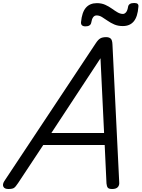

<svg xmlns="http://www.w3.org/2000/svg" viewBox="-72 -1248 945 1282"><path d="M-16 14Q-42 14 -49.5 -1.5Q-57 -17 -43 -39L568 -960Q583 -983 597.5 -991.5Q612 -1000 637 -1000Q656 -1000 667 -990.5Q678 -981 679 -949L724 -31Q726 -11 714.5 1.5Q703 14 677 14Q655 14 648 5.5Q641 -3 639 -23L627 -280H217L49 -26Q32 0 21 7Q10 14 -16 14ZM271 -360H623L599 -859ZM499 -1072Q467 -1072 469 -1100Q475 -1166 501.5 -1196.5Q528 -1227 575 -1227Q606 -1227 630.5 -1216Q655 -1205 675 -1190.5Q695 -1176 713 -1165.5Q731 -1155 749 -1155Q760 -1155 769.5 -1166Q779 -1177 783 -1202Q787 -1228 824 -1228Q841 -1228 847.5 -1221.5Q854 -1215 852 -1202Q847 -1136 821 -1105Q795 -1074 748 -1074Q716 -1074 691.5 -1084.5Q667 -1095 646.5 -1109.5Q626 -1124 608.5 -1134.5Q591 -1145 573 -1145Q559 -1145 550 -1133Q541 -1121 537 -1096Q535 -1085 525.5 -1078.5Q516 -1072 499 -1072Z"/></svg>

Font: Playwrite SK
Style: Regular
Weight: 400
Designer: Veronika Burian, José Scaglione
Foundry: TypeTogether
Version: Version 1.002